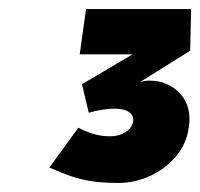

<svg xmlns="http://www.w3.org/2000/svg" viewBox="-20 -816 442 424"><path d="M241 -412Q209 -412 184.5 -415.5Q160 -419 138 -426.5Q116 -434 89 -446L153 -534Q168 -526 185.5 -520.5Q203 -515 223 -515Q243 -515 257.5 -524.5Q272 -534 274 -548Q276 -560 265.5 -568Q255 -576 233 -576Q219 -576 204.5 -573.5Q190 -571 176 -567L161 -630L337 -734L334 -696H156L170 -796H402L400 -704L259 -616L258 -622Q272 -630 286 -634Q300 -638 309 -638Q351 -638 377.5 -609.5Q404 -581 397 -535Q392 -498 368.5 -470.5Q345 -443 311.5 -427.5Q278 -412 241 -412Z"/></svg>

Font: Lexend ExtBd
Style: Italic
Weight: 800
Italic angle: -8.13011°
Designer: Bonnie Shaver-Troup, Thomas Jockin
Foundry: Lexend
Version: Version 1.007